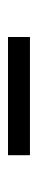

<svg xmlns="http://www.w3.org/2000/svg" viewBox="172 -599 95 479"><g transform="rotate(90 219.5 -359.5)"><path d="M72.3 -332V-386.7H367.2V-332Z"/></g></svg>

Font: Min Sans Light
Style: Regular
Weight: 300
Designer: Jinseong-Kim, NotoSansCJK, Nunito
Foundry: Jinseong-Kim
Version: Version 1.400;Glyphs 3.1.2 (3151)